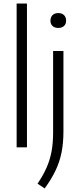

<svg xmlns="http://www.w3.org/2000/svg" viewBox="-20 -828 450 1079"><path d="M73.5 0V-808H131.5V0ZM231 231 191 204Q222 158.5 241.2 115.2Q260.5 72 269.5 24Q278.5 -24 278.5 -84V-541.5H336.5V-89Q336.5 -22.5 325.5 30.8Q314.5 84 291.2 132.2Q268 180.5 231 231ZM307.5 -671Q287 -671 275.2 -682Q263.5 -693 263.5 -712Q263.5 -731.5 275.2 -743Q287 -754.5 307.5 -754.5Q328 -754.5 339.8 -743Q351.5 -731.5 351.5 -712Q351.5 -693 339.8 -682Q328 -671 307.5 -671Z"/></svg>

Font: Encode Sans SemiCondensed SemiCondensed Light
Style: Regular
Weight: 300
Width: 4
Designer: Multiple Designers
Foundry: Impallari Type
Version: Version 3.000; ttfautohint (v1.8.3) -l 8 -r 50 -G 200 -x 14 